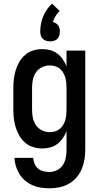

<svg xmlns="http://www.w3.org/2000/svg" viewBox="-20 -793 540 1036"><path d="M247 223Q223 223 200 219.5Q177 216 155.5 206.5Q134 197 116 182Q98 167 85.5 147Q73 127 66 104.5Q59 82 58 59H159Q160 75 166.5 90.5Q173 106 185.5 116.5Q198 127 214 131Q230 135 247 135Q268 135 288 125Q308 115 319.5 97Q331 79 335 57.5Q339 36 339 15V-85Q331 -65 318.5 -47Q306 -29 289 -16Q272 -3 251 2.5Q230 8 208 8Q184 8 160 1Q136 -6 117 -22Q98 -38 85.5 -59Q73 -80 65.5 -103.5Q58 -127 55 -151.5Q52 -176 52 -200V-320Q52 -344 55 -368.5Q58 -393 65.5 -416.5Q73 -440 85.5 -461Q98 -482 117 -498Q136 -514 160 -521Q184 -528 208 -528Q230 -528 251 -522.5Q272 -517 289 -504Q306 -491 318.5 -473Q331 -455 339 -435V-520H440V15Q440 42 435.5 68.5Q431 95 420.5 120Q410 145 392 165.5Q374 186 350.5 199Q327 212 300.5 217.5Q274 223 247 223ZM249 -80Q263 -80 277 -84Q291 -88 302 -97Q313 -106 320.5 -118.5Q328 -131 332 -144.5Q336 -158 337.5 -172Q339 -186 339 -200V-320Q339 -334 337.5 -348Q336 -362 332 -375.5Q328 -389 320.5 -401.5Q313 -414 302 -423Q291 -432 277 -436Q263 -440 249 -440Q227 -440 207 -430.5Q187 -421 174.5 -403Q162 -385 157.5 -363.5Q153 -342 153 -320V-200Q153 -178 157.5 -156.5Q162 -135 174.5 -117Q187 -99 207 -89.5Q227 -80 249 -80ZM250 -570Q239 -570 228.5 -573Q218 -576 210.5 -583.5Q203 -591 200 -601.5Q197 -612 197 -623Q197 -644 201 -664.5Q205 -685 213 -704.5Q221 -724 233 -741.5Q245 -759 261 -773L302 -734Q289 -722 280 -706.5Q271 -691 265 -674Q274 -672 281.5 -667.5Q289 -663 294 -656Q299 -649 301 -640Q303 -631 303 -623Q303 -612 300 -601.5Q297 -591 289.5 -583.5Q282 -576 271.5 -573Q261 -570 250 -570Z"/></svg>

Font: Iosevka Curly Semibold
Style: Regular
Weight: 600
Monospace: yes
Designer: Belleve Invis
Foundry: Belleve Invis
Version: Version 22.1.2; ttfautohint (v1.8.4)